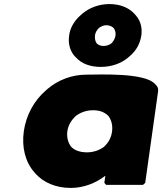

<svg xmlns="http://www.w3.org/2000/svg" viewBox="-20 -902 798 944"><path d="M353 -332C375 -349 405 -360 437 -360C468 -360 492 -352 512 -333C527 -314 535 -287 531 -256C527 -226 514 -201 491 -180C470 -164 440 -153 408 -153C374 -153 348 -162 330 -180C316 -198 307 -225 311 -256C315 -286 331 -312 353 -332ZM749 -482 742 -489C692 -546 467 -535 406 -535C333 -535 266 -509 214 -465L205 -457C147 -407 108 -335 97 -256C86 -177 105 -105 148 -56L154 -49C193 -5 254 22 328 22C392 22 451 -2 498 -38L493 -3L502 7H683L694 -3L757 -451C759 -463 757 -473 749 -482ZM467 -765C477 -772 489 -778 503 -778C517 -778 530 -773 539 -764C545 -756 550 -742 548 -728C546 -714 539 -700 528 -689C518 -681 503 -676 489 -676C475 -676 466 -680 456 -688C449 -697 445 -712 447 -728C449 -743 456 -754 467 -765ZM347 -626 354 -619C380 -590 422 -573 475 -573C527 -573 574 -589 610 -619L619 -627C650 -653 669 -688 675 -728C680 -766 671 -799 649 -825L641 -834C614 -864 571 -882 518 -882C468 -882 421 -865 385 -835L375 -826C346 -800 325 -767 320 -728C314 -688 324 -652 347 -626Z"/></svg>

Font: Hussar Woodtype
Style: UltraObl
Weight: 900
Foundry: Cannot Into Space Fonts
Version: Version 1.07